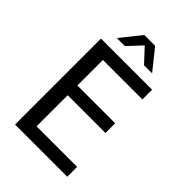

<svg xmlns="http://www.w3.org/2000/svg" viewBox="-227 -862 955 955"><g transform="rotate(45 250.0 -385.0)"><path d="M66.4 -604.5H425.8V-536.1H148.4V-356.4H414.1V-288.1H148.4V-69.3H433.6V0H66.4ZM206.1 -769.5H282.2L368.2 -662.1H311.5L244.1 -734.4L176.8 -662.1H120.1Z"/></g></svg>

Font: BabelStone Mayan Numerals
Style: Regular
Weight: 400
Designer: Andrew West
Foundry: BabelStone
Version: Version 11.000 June 09, 2018